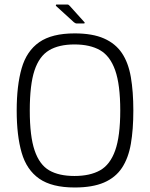

<svg xmlns="http://www.w3.org/2000/svg" viewBox="-20 -824 665 851"><path d="M54 -334Q54 -445 76 -521.5Q98 -598 154 -637Q210 -676 311 -676Q390 -676 441 -653.5Q492 -631 520.5 -588.5Q549 -546 560 -482Q571 -418 571 -334Q571 -250 560 -186.5Q549 -123 520.5 -80Q492 -37 441 -15Q390 7 311 7Q210 7 154 -32Q98 -71 76 -147Q54 -223 54 -334ZM112 -334Q112 -220 133.5 -157Q155 -94 198 -69Q241 -44 310 -44Q379 -44 423.5 -69Q468 -94 490.5 -157Q513 -220 513 -334Q513 -449 490.5 -512.5Q468 -576 423.5 -601.5Q379 -627 310 -627Q241 -627 197.5 -601Q154 -575 133 -512Q112 -449 112 -334ZM319 -720Q316 -720 314 -721.5Q312 -723 308 -725L228 -798Q227 -800 228 -802Q229 -804 230 -804H278Q282 -804 284 -802.5Q286 -801 289 -798L353 -727Q356 -724 355.5 -722Q355 -720 351 -720Z"/></svg>

Font: Glory Light
Style: Regular
Weight: 300
Version: Version 1.011